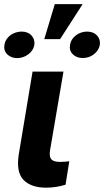

<svg xmlns="http://www.w3.org/2000/svg" viewBox="-39 -886 495 913"><path d="M50.4 -152.7 115.8 -545.5H262.8L198.9 -170.8Q196.4 -154.5 198.3 -143.8Q200.3 -133.2 206.5 -127.1Q212.7 -121.1 223 -118.6Q233.3 -116.1 247.2 -116.1Q261 -116.1 271.3 -117.2Q281.6 -118.3 290.5 -119L272.7 -7.8Q252.5 -1.4 229 2.5Q205.6 6.4 180 6.4Q108.7 6.4 72.8 -30.5Q36.9 -67.5 50.4 -152.7ZM221.6 -866.5H354L246.8 -699.9H171.5ZM294 -671.9Q296.2 -686.8 303.8 -698.5Q311.4 -710.2 322.6 -718.6Q333.8 -726.9 347.5 -731.4Q361.2 -735.8 375.4 -735.8Q390.3 -735.8 402.2 -731Q414.1 -726.2 422.1 -717.7Q430 -709.2 433.8 -697.4Q437.5 -685.7 435.7 -671.9Q432.9 -658 425.1 -646.7Q417.3 -635.3 406.4 -627.1Q395.6 -619 382.3 -614.5Q369 -610.1 355.1 -610.1Q324.6 -610.1 306.8 -628.2Q289.4 -646.3 294 -671.9ZM-17.8 -672.6Q-15.6 -687.1 -8 -698.9Q-0.4 -710.6 10.8 -718.8Q22 -726.9 35.7 -731.4Q49.4 -735.8 63.2 -735.8Q93.8 -735.8 110.8 -717.3Q127.8 -698.5 124.3 -672.6Q121.8 -658.4 114 -646.8Q106.2 -635.3 95 -627.1Q83.8 -619 70.3 -614.3Q56.8 -609.7 43 -609.7Q13.1 -609.7 -5 -628.2Q-22.7 -646.3 -17.8 -672.6Z"/></svg>

Font: Inter P
Style: Bold Italic
Weight: 700
Italic angle: 9.39999°
Designer: Rasmus Andersson
Foundry: rsms
Version: Version 3.018;git-588b23468